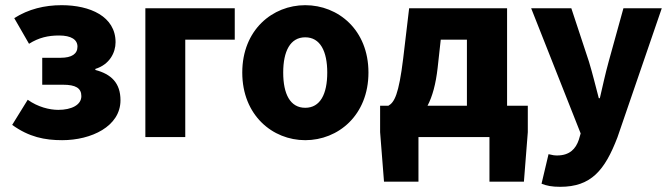

<svg xmlns="http://www.w3.org/2000/svg" viewBox="-20 -529 2586 741"><path d="M220 12C332 12 445 -41 445 -142C445 -209 409 -243 348 -259V-263C403 -280 426 -326 426 -366C426 -466 327 -509 218 -509C152 -509 90 -494 35 -459L92 -360C130 -384 166 -392 208 -392C255 -392 279 -376 279 -349C279 -321 257 -306 214 -306H143V-202H223C272 -202 294 -189 294 -158C294 -124 256 -105 205 -105C171 -105 126 -116 87 -144L27 -47C92 0 153 12 220 12Z M541 0H695V-376H886V-497H541Z M1158 12C1285 12 1402 -84 1402 -249C1402 -414 1285 -509 1158 -509C1032 -509 915 -414 915 -249C915 -84 1032 12 1158 12ZM1158 -113C1100 -113 1073 -166 1073 -249C1073 -331 1100 -385 1158 -385C1216 -385 1243 -331 1243 -249C1243 -166 1216 -113 1158 -113Z M1669 -267 1681 -376H1782V-121H1630C1649 -157 1662 -205 1669 -267ZM1595 0H1869V172H2002L2017 -19V-121H1937V-497H1559L1536 -303C1519 -164 1502 -134 1479 -121H1447V-19L1462 172H1595Z M2142 192C2261 192 2314 129 2363 1L2534 -497H2386L2329 -291C2316 -244 2306 -197 2295 -150H2291C2278 -199 2267 -245 2253 -291L2185 -497H2030L2221 -14L2214 10C2202 46 2178 71 2130 71C2120 71 2113 70 2097 66L2070 180C2090 188 2110 192 2142 192Z"/></svg>

Font: DAIFUKU Sans
Style: Bold
Weight: 700
Designer: Original font ‘Source Han Sans JP’ : Paul D. Hunt
Foundry: Daifuku
Version: Version 1.000